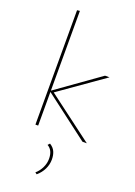

<svg xmlns="http://www.w3.org/2000/svg" viewBox="-181 -781 788 1120"><g transform="rotate(20 213.5 -221.0)"><path d="M413 0H386L111 -209V0H94V-710L111 -712V-217L378 -407H406L130 -213ZM254 159Q254 190 240 219Q226 248 200 270L189 262Q211 243 224 216Q237 189 237 161Q237 107 201 87L212 75Q235 89 244.5 110Q254 131 254 159Z"/></g></svg>

Font: Ysabeau Infant Thin
Style: Regular
Weight: 200
Designer: Christian Thalmann (Catharsis Fonts)
Version: Version 0.003